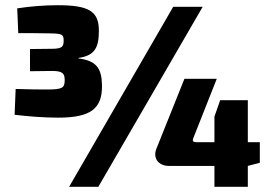

<svg xmlns="http://www.w3.org/2000/svg" viewBox="-20 -716 1042 736"><path d="M371 -388C370 -454 350 -483 281 -492V-494C346 -503 359 -537 359 -599C359 -673 320 -696 202 -696C151 -696 99 -692 46 -684L50 -589C83 -589 129 -589 176 -588C217 -587 224 -584 224 -561C224 -539 220 -529 180 -529L95 -528V-443L180 -444C222 -444 228 -433 228 -408C228 -379 218 -373 163 -373C125 -373 100 -373 40 -375L36 -276C88 -270 146 -265 203 -265C327 -265 372 -299 371 -388ZM644 -690 245 0H357L757 -690ZM976 -171H930V-332H824L802 -269V-171H732C721 -171 717 -175 720 -184L811 -414H687L580 -147C564 -109 589 -80 627 -80H802V0H930V-80L976 -92Z"/></svg>

Font: Exo 2 Extra Bold
Style: Regular
Weight: 800
Designer: Natanael Gama
Version: Version 1.001;PS 001.001;hotconv 1.0.88;makeotf.lib2.5.64775